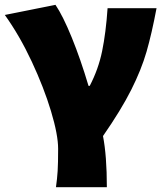

<svg xmlns="http://www.w3.org/2000/svg" viewBox="-22 -584 689 796"><path d="M219 33Q219 -25 189.5 -123Q160 -221 109.5 -329Q59 -437 -2 -522L208 -564Q239 -518 275.5 -428.5Q312 -339 345 -228H350Q386 -297 401.5 -372.5Q417 -448 424 -550H627Q607 -444 585.5 -369.5Q564 -295 522 -211.5Q480 -128 405 -20Q421 62 421 192H210Q215 157 217 125Q219 93 219 33Z"/></svg>

Font: Nebula Sans Black
Style: Regular
Weight: 900
Designer: Paul D. Hunt for Adobe (as Source Sans)
Foundry: Nebula Entertainment & Broadcasting LLC
Version: Version 1.010